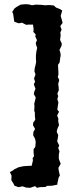

<svg xmlns="http://www.w3.org/2000/svg" viewBox="-20 -789 372 914"><path d="M49 95 43 83 34 69 35 47 27 30 42 22 48 17 69 7 93 2 107 1 131 0 137 -27 135 -35 142 -46 140 -61V-79L148 -90L150 -113L147 -128L138 -145L139 -161L147 -175L137 -193L138 -205L148 -219L146 -236V-253L143 -262L144 -283L143 -295L147 -311L150 -325L141 -341L143 -352L149 -366L141 -388L147 -400L142 -415L149 -435L144 -449L145 -463L149 -479L152 -494L151 -510V-524L153 -543L157 -561L153 -572L150 -584L156 -598L148 -615L150 -625L139 -637L140 -651L137 -672H118L104 -671L85 -681L70 -678L60 -681L48 -686L46 -699L44 -713L42 -725L38 -732L49 -749L59 -756L78 -767L101 -769L117 -768L133 -764L150 -767L176 -766L194 -764L215 -765L236 -763L247 -753L265 -746L276 -739L269 -713L273 -699L278 -680L267 -665L273 -648L267 -633L269 -622L266 -599L274 -582L273 -571L263 -551L267 -540L269 -527L266 -509L264 -492L256 -480L257 -465L258 -446V-432L255 -423L262 -408L257 -389L259 -376L260 -360L253 -343L257 -332L253 -317L258 -301L255 -283L253 -267L261 -257L252 -239L258 -224L257 -213L261 -193L254 -178L250 -162L257 -146L255 -129L252 -117L262 -96L257 -85L263 -69L260 -52V-33L264 -22L269 -9L258 10L260 25L265 46L259 57L253 85V90L228 95L203 96L197 101L170 102L156 105L147 97L124 105L105 104L87 98L68 102Z"/></svg>

Font: Winky Rough Medium
Style: Regular
Weight: 500
Designer: Simon Atzbach
Foundry: typofactur
Version: Version 1.206; ttfautohint (v1.8.4.7-5d5b)